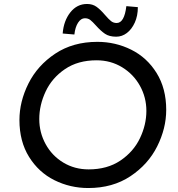

<svg xmlns="http://www.w3.org/2000/svg" viewBox="-20 -941 899 968"><path d="M78 -336Q78 -429 123.5 -520Q169 -611 258.5 -670.5Q348 -730 471 -730Q562 -730 641.5 -690.5Q721 -651 769.5 -573Q818 -495 818 -387Q818 -294 772.5 -203Q727 -112 637.5 -52.5Q548 7 425 7Q334 7 254.5 -32.5Q175 -72 126.5 -150Q78 -228 78 -336ZM718 -382Q718 -450 685.5 -508.5Q653 -567 595.5 -602Q538 -637 467 -637Q373 -637 307.5 -592.5Q242 -548 210 -479.5Q178 -411 178 -341Q178 -273 210 -214.5Q242 -156 299 -121.5Q356 -87 427 -87Q521 -87 587 -131.5Q653 -176 685.5 -244Q718 -312 718 -382ZM463 -813Q446 -832 435 -840.5Q424 -849 408 -849Q388 -849 373.5 -826.5Q359 -804 355 -767L296 -772Q301 -836 334.5 -878.5Q368 -921 419 -921Q447 -921 467 -906.5Q487 -892 509 -866Q528 -844 540 -834.5Q552 -825 568 -825Q607 -825 617 -910L675 -905Q675 -861 659.5 -827Q644 -793 619.5 -774.5Q595 -756 566 -756Q531 -756 509.5 -770.5Q488 -785 463 -813Z"/></svg>

Font: Josefin Sans
Style: Italic
Weight: 400
Italic angle: -7°
Designer: Santiago Orozco
Foundry: Typemade
Version: Version 2.000